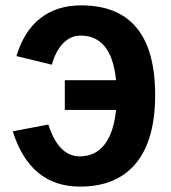

<svg xmlns="http://www.w3.org/2000/svg" viewBox="-20 -689 640 719"><path d="M222.7 -277.3V-388.7H414.6Q397.9 -555.7 281.7 -555.7Q244.6 -555.7 216.6 -527.1Q188.5 -498.5 174.3 -446.8L41.5 -479Q70.3 -573.7 131.8 -621.3Q193.4 -668.9 283.7 -668.9Q561 -668.9 561 -332.5Q561 -164.6 489 -77.4Q417 9.8 279.8 9.8Q92.8 9.8 27.8 -197.3L161.1 -222.7Q199.2 -103.5 278.3 -103.5Q337.4 -103.5 371.8 -148.2Q406.2 -192.9 414.6 -277.3Z"/></svg>

Font: Liberation Mono
Style: Bold
Weight: 700
Monospace: yes
Designer: Steve Matteson
Foundry: Ascender Corporation
Version: Version 2.1.5